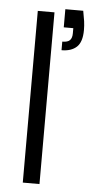

<svg xmlns="http://www.w3.org/2000/svg" viewBox="-53 -770 389 802"><g transform="rotate(5 141.5 -368.5)"><path d="M74 0V-720H144V0ZM187 -565V-601Q210 -601 219 -610.5Q228 -620 228 -639V-661H188V-737H263Q268 -712 270.5 -694Q273 -676 273 -657Q273 -607 250.5 -586Q228 -565 187 -565Z"/></g></svg>

Font: DM Sans 9pt Light
Style: Regular
Weight: 300
Version: Version 4.004;gftools[0.9.30]